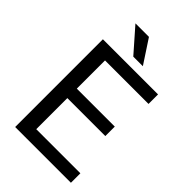

<svg xmlns="http://www.w3.org/2000/svg" viewBox="-266 -1003 1100 1100"><g transform="rotate(45 284.0 -453.5)"><path d="M534.2 -76.7V0H157.7V-76.7ZM176.8 -710.9V0H82.5V-710.9ZM484.4 -405.3V-328.6H157.7V-405.3ZM529.3 -710.9V-633.8H157.7V-710.9ZM259.3 -907.2 353.5 -763.7H275.9L149.9 -907.2Z"/></g></svg>

Font: RobotoDEMO
Style: Regular
Weight: 400
Designer: Christian Robertson
Foundry: Google
Version: Version 2.136